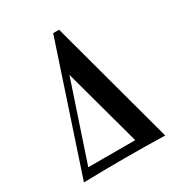

<svg xmlns="http://www.w3.org/2000/svg" viewBox="-145 -681 720 777"><g transform="rotate(-30 215.5 -292.5)"><path d="M22.6 0 216.9 -585.5H244.4L402.4 0Q308.9 -2.4 212.9 -2.4Q117.7 -2.4 22.6 0ZM68.5 -44.4H287.9L189.5 -406.5Z"/></g></svg>

Font: Playfair SemiBold
Style: Regular
Weight: 600
Designer: Claus Eggers Sørensen
Foundry: Claus Eggers Sørensen
Version: Version 2.001;gftools[0.9.30]